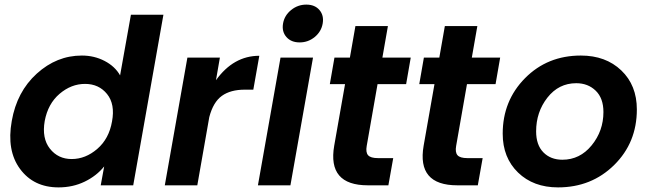

<svg xmlns="http://www.w3.org/2000/svg" viewBox="-20 -804 2814 833"><path d="M31 -279Q53 -406 139.5 -484.5Q226 -563 335 -563Q389 -563 434 -539.5Q479 -516 501 -477L548 -740H689L558 0H417L432 -82Q399 -41 347.5 -16Q296 9 234 9Q126 9 67 -71Q8 -151 31 -279ZM466 -277Q480 -352 444.5 -396Q409 -440 349 -440Q289 -440 238.5 -397Q188 -354 174 -279Q161 -204 196.5 -159Q232 -114 291 -114Q351 -114 402 -158Q453 -202 466 -277Z M836 0H695L793 -554H934L917 -456Q993 -562 1105 -562L1079 -415H1042Q980 -415 942.5 -388Q905 -361 888 -296Z M1099 0 1197 -554H1338L1240 0ZM1345.5 -643.5Q1317 -620 1280 -620Q1243 -620 1222.5 -643.5Q1202 -667 1208 -702Q1214 -737 1243 -760.5Q1272 -784 1309 -784Q1346 -784 1366 -760.5Q1386 -737 1380 -702Q1374 -667 1345.5 -643.5Z M1430 -172 1477 -439H1411L1431 -554H1498L1522 -691H1663L1639 -554H1762L1742 -439H1618L1571 -171Q1566 -143 1577 -130.5Q1588 -118 1620 -118H1686L1665 0H1576Q1400 0 1430 -172Z M1818 -172 1865 -439H1799L1819 -554H1886L1910 -691H2051L2027 -554H2150L2130 -439H2006L1959 -171Q1954 -143 1965 -130.5Q1976 -118 2008 -118H2074L2053 0H1964Q1788 0 1818 -172Z M2743 -329Q2743 -185 2644.5 -88Q2546 9 2401 9Q2294 9 2227.5 -55.5Q2161 -120 2161 -224Q2161 -367 2258 -465Q2355 -563 2500 -563Q2608 -563 2675.5 -498.5Q2743 -434 2743 -329ZM2306 -234Q2306 -175 2337.5 -143Q2369 -111 2420 -111Q2496 -111 2547 -173.5Q2598 -236 2598 -318Q2598 -378 2564.5 -410.5Q2531 -443 2480 -443Q2404 -443 2355 -380.5Q2306 -318 2306 -234Z"/></svg>

Font: Poppins SemiBold
Style: Italic
Weight: 600
Italic angle: -10°
Designer: Ninad Kale (Devanagari), Jonny Pinhorn (Latin)
Foundry: Indian Type Foundry
Version: Version 3.200;PS 1.000;hotconv 16.6.54;makeotf.lib2.5.65590